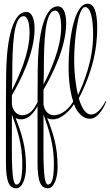

<svg xmlns="http://www.w3.org/2000/svg" viewBox="-20 -651 592 1033"><path d="M470 -35C440 -35 419 -71 404 -122C423 -158 453 -220 477 -306C496 -375 503 -444 503 -497C503 -588 487 -631 451 -631C378 -631 349 -433 349 -292C349 -216 358 -152 374 -105C353 -69 315 -31 268 -31C244 -31 219 -52 214 -89C214 -133 214 -145 214 -168C256 -240 336 -393 336 -526C336 -587 318 -617 292 -617C206 -617 183 -418 183 -270C183 -178 182 -127 182 -101C164 -66 143 -31 98 -31C74 -31 49 -52 44 -89V-138C86 -210 166 -363 166 -496C166 -557 148 -587 122 -587C36 -587 13 -388 13 -240C13 -188 12 -152 12 -101V225C12 333 32 362 68 362C97 362 120 315 120 246C120 137 96 66 64 -16C75 -10 86 -9 95 -9C135 -9 164 -47 182 -80V225C182 333 202 362 238 362C267 362 290 315 290 246C290 137 266 66 234 -16C245 -10 256 -9 265 -9C311 -9 357 -57 378 -91C393 -46 427 -12 463 -12C516 -12 549 -97 552 -106L549 -108C538 -89 510 -35 470 -35ZM379 -326C379 -426 397 -613 438 -613C467 -613 481 -552 481 -463C481 -323 427 -198 400 -140C385 -199 379 -272 379 -326ZM46 -243C46 -402 52 -564 107 -564C130 -564 139 -522 139 -475C139 -366 83 -241 44 -166C45 -191 46 -219 46 -243ZM216 -273C216 -432 222 -594 277 -594C300 -594 309 -552 309 -505C309 -396 253 -271 214 -196C215 -221 216 -249 216 -273ZM100 229C100 315 88 342 68 342C40 342 44 188 44 48V-35C72 43 100 126 100 229ZM270 229C270 315 258 342 238 342C210 342 214 188 214 48V-35C242 43 270 126 270 229Z"/></svg>

Font: Stalemate
Style: Regular
Weight: 400
Designer: Astigmatic (AOETI)
Foundry: Astigmatic (AOETI)
Version: Version 001.000